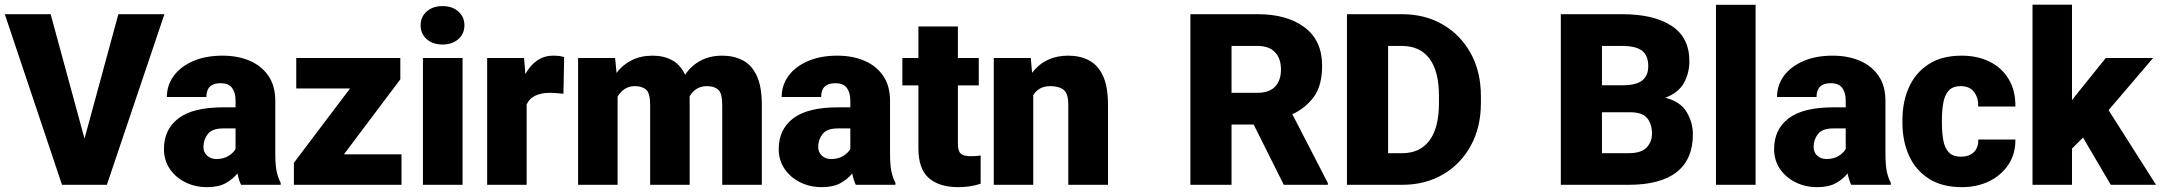

<svg xmlns="http://www.w3.org/2000/svg" viewBox="-22 -770 9003 800"><path d="M189 -710.9 330.1 -192.4 471.2 -710.9H663.1L423.3 0H236.3L-2 -710.9Z M982.4 0Q973.1 -19 967.3 -47.4Q948.2 -23.4 918.2 -6.8Q888.2 9.8 840.3 9.8Q791.5 9.8 750.7 -10.3Q710 -30.3 685.5 -66.2Q661.1 -102.1 661.1 -148.9Q661.1 -230.5 721.2 -276.6Q781.2 -322.8 908.7 -322.8H959.5V-350.6Q959.5 -383.8 945.1 -403.6Q930.7 -423.3 896.5 -423.3Q837.9 -423.3 837.9 -365.7H673.3Q673.3 -415 701.9 -453.9Q730.5 -492.7 782.7 -515.4Q835 -538.1 905.3 -538.1Q968.3 -538.1 1017.8 -517.1Q1067.4 -496.1 1096.2 -454.3Q1125 -412.6 1125 -349.6V-133.3Q1125 -81.5 1130.9 -54.9Q1136.7 -28.3 1147.5 -8.3V0ZM879.4 -107.4Q909.7 -107.4 930.2 -120.4Q950.7 -133.3 959.5 -149.4V-234.9H907.7Q861.8 -234.9 843.8 -211.4Q825.7 -188 825.7 -157.7Q825.7 -135.3 841.1 -121.3Q856.4 -107.4 879.4 -107.4Z M1650.9 -127V0H1202.6V-91.8L1436.5 -401.4H1212.4V-528.3H1646V-439.5L1411.1 -127Z M1730.5 -664.6Q1730.5 -699.7 1755.9 -722.2Q1781.2 -744.6 1821.8 -744.6Q1862.3 -744.6 1887.7 -722.2Q1913.1 -699.7 1913.1 -664.6Q1913.1 -629.4 1887.7 -606.9Q1862.3 -584.5 1821.8 -584.5Q1781.2 -584.5 1755.9 -606.9Q1730.5 -629.4 1730.5 -664.6ZM1905.3 -528.3V0H1740.2V-528.3Z M2328.6 -532.2 2325.7 -379.4Q2315.9 -380.4 2299.3 -381.8Q2282.7 -383.3 2271.5 -383.3Q2194.3 -383.3 2172.4 -335V0H2007.8V-528.3H2161.6L2167 -460.9Q2186.5 -497.6 2216.1 -517.8Q2245.6 -538.1 2283.2 -538.1Q2310.5 -538.1 2328.6 -532.2Z M2623 -411.1Q2599.6 -411.1 2581.3 -399.4Q2563 -387.7 2551.3 -367.7V0H2386.7V-528.3H2541L2546.9 -466.3Q2572.3 -500 2610.1 -519Q2647.9 -538.1 2697.3 -538.1Q2743.7 -538.1 2778.6 -519Q2813.5 -500 2832.5 -458.5Q2857.4 -495.6 2896.2 -516.8Q2935.1 -538.1 2987.3 -538.1Q3035.6 -538.1 3073 -518.6Q3110.4 -499 3131.3 -454.1Q3152.3 -409.2 3152.3 -332.5V0H2987.3V-332.5Q2987.3 -381.8 2970.5 -396.5Q2953.6 -411.1 2924.3 -411.1Q2898.9 -411.1 2880.6 -399.7Q2862.3 -388.2 2851.1 -367.7Q2851.6 -360.4 2851.6 -352.5V0H2687V-331.5Q2687 -381.8 2670.2 -396.5Q2653.3 -411.1 2623 -411.1Z M3543.9 0Q3534.7 -19 3528.8 -47.4Q3509.8 -23.4 3479.7 -6.8Q3449.7 9.8 3401.9 9.8Q3353 9.8 3312.3 -10.3Q3271.5 -30.3 3247.1 -66.2Q3222.7 -102.1 3222.7 -148.9Q3222.7 -230.5 3282.7 -276.6Q3342.8 -322.8 3470.2 -322.8H3521V-350.6Q3521 -383.8 3506.6 -403.6Q3492.2 -423.3 3458 -423.3Q3399.4 -423.3 3399.4 -365.7H3234.9Q3234.9 -415 3263.4 -453.9Q3292 -492.7 3344.2 -515.4Q3396.5 -538.1 3466.8 -538.1Q3529.8 -538.1 3579.3 -517.1Q3628.9 -496.1 3657.7 -454.3Q3686.5 -412.6 3686.5 -349.6V-133.3Q3686.5 -81.5 3692.4 -54.9Q3698.2 -28.3 3709 -8.3V0ZM3440.9 -107.4Q3471.2 -107.4 3491.7 -120.4Q3512.2 -133.3 3521 -149.4V-234.9H3469.2Q3423.3 -234.9 3405.3 -211.4Q3387.2 -188 3387.2 -157.7Q3387.2 -135.3 3402.6 -121.3Q3418 -107.4 3440.9 -107.4Z M4056.2 -528.3V-414.1H3969.2V-172.4Q3969.2 -141.1 3981 -130.1Q3992.7 -119.1 4022.9 -119.1Q4037.1 -119.1 4046.4 -119.9Q4055.7 -120.6 4064 -122.1V-4.4Q4020.5 9.8 3971.2 9.8Q3891.6 9.8 3848.1 -28.1Q3804.7 -65.9 3804.7 -151.9V-414.1H3737.8V-528.3H3804.7V-659.7H3969.2V-528.3Z M4354.5 -411.1Q4328.6 -411.1 4311.3 -401.1Q4293.9 -391.1 4283.2 -373.5V0H4118.7V-528.3H4272.9L4278.3 -466.8Q4333.5 -538.1 4428.7 -538.1Q4478 -538.1 4515.4 -518.6Q4552.7 -499 4573.7 -454.1Q4594.7 -409.2 4594.7 -332.5V0H4429.2V-333Q4429.2 -380.9 4409.7 -396Q4390.1 -411.1 4354.5 -411.1Z M5327.1 0 5201.7 -251H5109.4V0H4938V-710.9H5217.8Q5340.8 -710.9 5413.8 -656Q5486.8 -601.1 5486.8 -496.1Q5486.8 -414.1 5452.9 -367.2Q5418.9 -320.3 5362.8 -293.9L5510.7 -7.3V0ZM5217.8 -578.6H5109.4V-383.3H5217.8Q5266.6 -383.3 5291 -409.2Q5315.4 -435.1 5315.4 -480.5Q5315.4 -526.4 5290.5 -552.5Q5265.6 -578.6 5217.8 -578.6Z M5821.3 0H5590.3V-710.9H5818.8Q5915.5 -710.9 5989.7 -667.7Q6064 -624.5 6106.2 -547.6Q6148.4 -470.7 6148.4 -370.1V-340.3Q6148.4 -239.7 6106.4 -163.1Q6064.5 -86.4 5990.5 -43.2Q5916.5 0 5821.3 0ZM5818.8 -578.6H5761.7V-131.8H5821.3Q5894.5 -131.8 5934.1 -184.6Q5973.6 -237.3 5973.6 -340.3V-371.1Q5973.6 -473.1 5934.1 -525.9Q5894.5 -578.6 5818.8 -578.6Z M6764.6 0H6481.4V-710.9H6736.8Q6868.2 -710.9 6942.6 -662.6Q7017.1 -614.3 7017.1 -514.6Q7017.1 -466.3 6994.6 -425Q6972.2 -383.8 6917 -362.8Q6980 -346.7 7005.9 -303Q7031.7 -259.3 7031.7 -210.4Q7031.7 -106 6964.1 -53Q6896.5 0 6764.6 0ZM6736.8 -578.6H6652.8V-414.6H6735.8Q6795.4 -414.6 6820.6 -434.6Q6845.7 -454.6 6845.7 -494.1Q6845.7 -539.1 6819.8 -558.8Q6793.9 -578.6 6736.8 -578.6ZM6861.3 -212.9Q6861.3 -253.9 6840.8 -278.1Q6820.3 -302.2 6771.5 -302.2H6652.8V-131.8H6764.6Q6816.9 -131.8 6839.1 -155.5Q6861.3 -179.2 6861.3 -212.9Z M7293 -750V0H7127.9V-750Z M7691.4 0Q7682.1 -19 7676.3 -47.4Q7657.2 -23.4 7627.2 -6.8Q7597.2 9.8 7549.3 9.8Q7500.5 9.8 7459.7 -10.3Q7418.9 -30.3 7394.5 -66.2Q7370.1 -102.1 7370.1 -148.9Q7370.1 -230.5 7430.2 -276.6Q7490.2 -322.8 7617.7 -322.8H7668.5V-350.6Q7668.5 -383.8 7654.1 -403.6Q7639.6 -423.3 7605.5 -423.3Q7546.9 -423.3 7546.9 -365.7H7382.3Q7382.3 -415 7410.9 -453.9Q7439.5 -492.7 7491.7 -515.4Q7543.9 -538.1 7614.3 -538.1Q7677.2 -538.1 7726.8 -517.1Q7776.4 -496.1 7805.2 -454.3Q7834 -412.6 7834 -349.6V-133.3Q7834 -81.5 7839.8 -54.9Q7845.7 -28.3 7856.4 -8.3V0ZM7588.4 -107.4Q7618.7 -107.4 7639.2 -120.4Q7659.7 -133.3 7668.5 -149.4V-234.9H7616.7Q7570.8 -234.9 7552.7 -211.4Q7534.7 -188 7534.7 -157.7Q7534.7 -135.3 7550 -121.3Q7565.4 -107.4 7588.4 -107.4Z M8148.4 -117.2Q8183.1 -117.2 8202.4 -136Q8221.7 -154.8 8220.7 -188.5H8375.5Q8376 -128.9 8346.4 -84.2Q8316.9 -39.6 8266.4 -14.9Q8215.8 9.8 8152.3 9.8Q8069.8 9.8 8014.9 -25.4Q7960 -60.5 7932.4 -121.3Q7904.8 -182.1 7904.8 -258.3V-269.5Q7904.8 -346.2 7932.1 -406.7Q7959.5 -467.3 8014.4 -502.7Q8069.3 -538.1 8151.4 -538.1Q8217.3 -538.1 8267.8 -513.2Q8318.4 -488.3 8347.2 -440.9Q8376 -393.6 8375.5 -326.2H8220.7Q8221.7 -361.8 8203.4 -386.5Q8185.1 -411.1 8147.5 -411.1Q8113.8 -411.1 8096.9 -391.6Q8080.1 -372.1 8074.7 -339.8Q8069.3 -307.6 8069.3 -269.5V-258.3Q8069.3 -219.2 8074.7 -187.3Q8080.1 -155.3 8097.2 -136.2Q8114.3 -117.2 8148.4 -117.2Z M8772.9 0 8657.2 -196.8 8611.3 -150.9V0H8446.8V-750.5H8611.3V-352.5L8627.9 -374L8752 -528.3H8949.2L8763.7 -311L8961.4 0Z"/></svg>

Font: Vazirmatn RD Black
Style: Regular
Weight: 900
Designer: Saber Rastikerdar
Foundry: Saber Rastikerdar
Version: Version 32.102